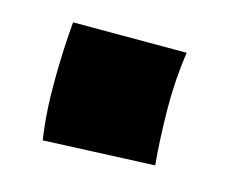

<svg xmlns="http://www.w3.org/2000/svg" viewBox="-45 -510 367 312"><g transform="rotate(15 138.0 -354.0)"><path d="M47 -255Q40 -300 40.5 -355Q41 -410 45 -453H236Q229 -405 229.5 -356Q230 -307 234 -263Z"/></g></svg>

Font: Marhey Light
Style: Bold
Weight: 700
Version: Version 1.000